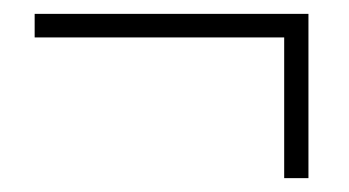

<svg xmlns="http://www.w3.org/2000/svg" viewBox="-20 -384 504 277"><path d="M30 -364H425V-330H30ZM390 -353H425V-127H390Z"/></svg>

Font: Phudu Medium
Style: Regular
Weight: 500
Version: Version 1.005;gftools[0.9.23]